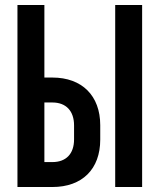

<svg xmlns="http://www.w3.org/2000/svg" viewBox="-20 -750 640 770"><path d="M190 0C310 0 382 -72 382 -190V-248C382 -366 309 -439 190 -439H158V-730H50V0ZM550 0V-730H442V0ZM158 -339H190C245 -339 277 -305 277 -247V-191C277 -133 245 -100 190 -100H158Z"/></svg>

Font: Tekne LDO
Style: Bold
Weight: 700
Monospace: yes
Designer: Alessio Laiso, Mario Rullo, Paolo Rosset
Foundry: Alessio Laiso
Version: Version 1.000;hotconv 1.0.109;makeotfexe 2.5.65596